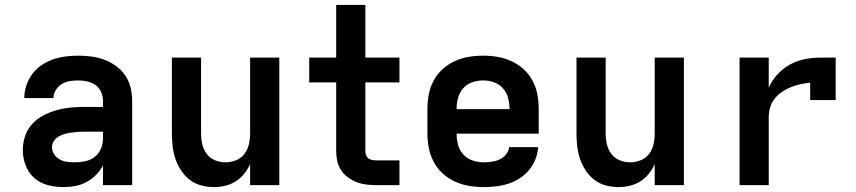

<svg xmlns="http://www.w3.org/2000/svg" viewBox="-20 -755 3490 783"><path d="M239 8Q207 8 175.5 0Q144 -8 120 -29Q96 -50 84.5 -80.5Q73 -111 73 -143Q73 -171 82 -199Q91 -227 110.5 -248.5Q130 -270 155.5 -283.5Q181 -297 208.5 -305Q236 -313 264.5 -316Q293 -319 322 -319H400V-344Q400 -363 392 -380.5Q384 -398 369 -408.5Q354 -419 335.5 -423Q317 -427 298 -427Q281 -427 263.5 -424Q246 -421 231.5 -412Q217 -403 207.5 -387.5Q198 -372 198 -355H79Q79 -381 87.5 -406.5Q96 -432 111.5 -453Q127 -474 149 -489Q171 -504 195.5 -512.5Q220 -521 246 -524.5Q272 -528 298 -528Q325 -528 352.5 -524.5Q380 -521 405.5 -511.5Q431 -502 453 -486Q475 -470 490.5 -447.5Q506 -425 512.5 -398Q519 -371 519 -344V0H400V-81Q389 -59 371.5 -41.5Q354 -24 332.5 -12.5Q311 -1 287 3.5Q263 8 239 8ZM286 -93Q307 -93 328 -97.5Q349 -102 366 -115Q383 -128 391.5 -148Q400 -168 400 -189V-218H322Q309 -218 295.5 -217Q282 -216 269 -214Q256 -212 243 -208.5Q230 -205 218.5 -198Q207 -191 199.5 -179.5Q192 -168 192 -155Q192 -139 201 -125.5Q210 -112 224 -104.5Q238 -97 254 -95Q270 -93 286 -93Z M852 8Q826 8 800 1Q774 -6 753.5 -22Q733 -38 718.5 -60Q704 -82 695.5 -107Q687 -132 684 -158Q681 -184 681 -210V-520H800V-210Q800 -188 805 -166.5Q810 -145 823 -127.5Q836 -110 857 -101.5Q878 -93 900 -93Q922 -93 943 -101.5Q964 -110 977 -127.5Q990 -145 995 -166.5Q1000 -188 1000 -210V-520H1119V0H1000V-86Q991 -65 976 -46.5Q961 -28 941.5 -15.5Q922 -3 898.5 2.5Q875 8 852 8Z M1514 0Q1494 0 1473.5 -2.5Q1453 -5 1434 -12.5Q1415 -20 1398.5 -32Q1382 -44 1371 -61Q1360 -78 1355.5 -98Q1351 -118 1351 -139V-419H1241V-520H1351V-735H1470V-520H1609V-419H1470V-139Q1470 -130 1473 -122Q1476 -114 1482.5 -109Q1489 -104 1497.5 -102.5Q1506 -101 1514 -101H1609V0Z M1953 8Q1923 8 1893 3Q1863 -2 1835.5 -14.5Q1808 -27 1785.5 -47.5Q1763 -68 1749 -94.5Q1735 -121 1729 -150.5Q1723 -180 1723 -210V-310Q1723 -340 1728.5 -369.5Q1734 -399 1748 -425.5Q1762 -452 1784.5 -472.5Q1807 -493 1834 -505.5Q1861 -518 1890.5 -523Q1920 -528 1950 -528Q1980 -528 2009.5 -523Q2039 -518 2066 -505.5Q2093 -493 2115.5 -472.5Q2138 -452 2152 -425.5Q2166 -399 2171.5 -369.5Q2177 -340 2177 -310V-210H1842Q1842 -187 1848 -164.5Q1854 -142 1869.5 -125Q1885 -108 1907.5 -100.5Q1930 -93 1953 -93Q1969 -93 1986 -95.5Q2003 -98 2018 -105Q2033 -112 2044 -125.5Q2055 -139 2056 -155H2175Q2173 -130 2163.5 -105.5Q2154 -81 2137.5 -61.5Q2121 -42 2099.5 -28Q2078 -14 2053.5 -6Q2029 2 2003.5 5Q1978 8 1953 8ZM1842 -310H2058Q2058 -333 2052 -355.5Q2046 -378 2031 -395Q2016 -412 1994.5 -419.5Q1973 -427 1950 -427Q1927 -427 1905.5 -419.5Q1884 -412 1869 -395Q1854 -378 1848 -355.5Q1842 -333 1842 -310Z M2502 8Q2476 8 2450 1Q2424 -6 2403.5 -22Q2383 -38 2368.5 -60Q2354 -82 2345.5 -107Q2337 -132 2334 -158Q2331 -184 2331 -210V-520H2450V-210Q2450 -188 2455 -166.5Q2460 -145 2473 -127.5Q2486 -110 2507 -101.5Q2528 -93 2550 -93Q2572 -93 2593 -101.5Q2614 -110 2627 -127.5Q2640 -145 2645 -166.5Q2650 -188 2650 -210V-520H2769V0H2650V-86Q2641 -65 2626 -46.5Q2611 -28 2591.5 -15.5Q2572 -3 2548.5 2.5Q2525 8 2502 8Z M2996 0V-520H3115V-397Q3128 -427 3150.5 -451.5Q3173 -476 3202 -492Q3231 -508 3263 -514Q3295 -520 3328 -520H3388V-347H3284V-418Q3264 -416 3244 -411.5Q3224 -407 3205 -399.5Q3186 -392 3168.5 -380Q3151 -368 3138.5 -352Q3126 -336 3120.5 -316Q3115 -296 3115 -276V0Z"/></svg>

Font: Iosevka Book
Style: Bold
Weight: 700
Designer: Belleve Invis
Foundry: Belleve Invis
Version: Version 28.0.7; ttfautohint (v1.8.3)